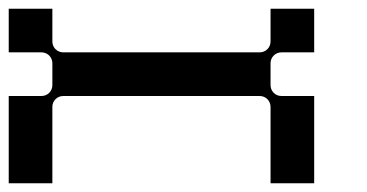

<svg xmlns="http://www.w3.org/2000/svg" viewBox="-20 -420 840 440"><path d="M625 -300H700V-400H600V-325C600 -311 589 -300 575 -300H125C111 -300 100 -311 100 -325V-400H0V-300H75C89 -300 100 -289 100 -275V-225C100 -211 89 -200 75 -200H0V0H100V-175C100 -189 111 -200 125 -200H575C589 -200 600 -189 600 -175V0H700V-200H625C611 -200 600 -211 600 -225V-275C600 -289 611 -300 625 -300Z"/></svg>

Font: Broadcast
Style: Regular
Weight: 400
Designer: Mıchael Chrıstophersson
Foundry: Aeriform
Version: Version 1.000;PS 001.000;hotconv 1.0.88;makeotf.lib2.5.64775